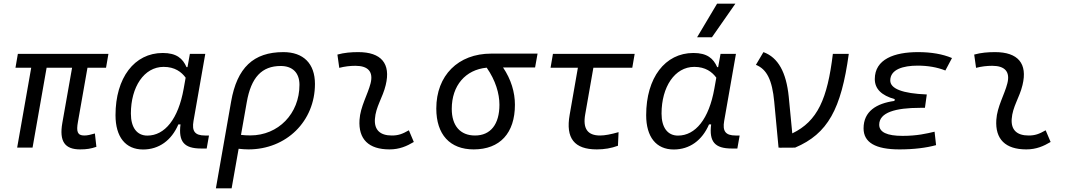

<svg xmlns="http://www.w3.org/2000/svg" viewBox="-20 -815 5899 1060"><path d="M422.4 9.8C459 9.8 481.4 5.9 512.2 -4.4L503.9 -78.1C480.5 -71.3 462.9 -66.9 445.3 -66.9C406.7 -66.9 400.9 -89.4 410.2 -141.6L462.9 -440.9H565.4L578.6 -517.6H78.6L65.4 -440.9H152.3L74.7 0H159.7L237.3 -440.9H377.9L324.2 -136.7C306.2 -34.7 337.4 9.8 422.4 9.8Z M1015.1 -444.3H1009.8C988.8 -492.2 954.6 -522.5 878.4 -522.5C721.7 -522.5 617.7 -385.3 617.7 -179.2C617.7 -59.1 672.9 10.3 770 10.3C857.4 10.3 926.8 -39.6 964.8 -128.4H976.6C964.4 -32.7 996.6 4.9 1090.3 4.9H1121.1L1133.8 -66.9H1111.8C1055.2 -66.9 1038.6 -91.3 1048.3 -147L1113.3 -517.6H1028.3ZM883.3 -445.8C945.3 -445.8 981.9 -417.5 1004.9 -386.2L994.1 -325.7C964.4 -157.7 889.6 -66.4 793.5 -66.4C736.3 -66.4 702.6 -110.4 702.6 -188C702.6 -335 775.4 -445.8 883.3 -445.8Z M1544.4 -527.3C1379.4 -527.3 1288.6 -441.4 1255.9 -253.9L1171.9 224.6H1258.8L1297.4 6.3C1315.4 8.3 1333 9.8 1351.6 9.8C1561 9.8 1718.8 -145.5 1718.8 -351.6C1718.8 -463.9 1655.3 -527.3 1544.4 -527.3ZM1310.5 -70.3 1342.3 -250.5C1366.2 -387.7 1425.3 -450.7 1529.8 -450.7C1595.7 -450.7 1633.3 -412.6 1633.3 -346.7C1633.3 -187.5 1516.6 -67.4 1362.3 -67.4C1343.3 -67.4 1325.7 -68.4 1310.5 -70.3Z M2237.3 -95.7C2200.7 -74.7 2178.2 -66.9 2143.1 -66.9C2078.1 -66.9 2045.9 -98.1 2049.8 -157.7C2054.2 -225.6 2092.8 -275.4 2109.4 -345.2C2138.7 -464.4 2084.5 -527.3 1958 -527.3C1919.4 -527.3 1880.9 -524.4 1842.8 -513.7L1853 -440.4C1882.8 -448.2 1912.6 -451.7 1942.4 -451.7C2012.7 -451.7 2042 -418.5 2025.9 -355C2010.7 -293.9 1969.2 -226.1 1964.8 -153.3C1958 -46.4 2015.1 9.8 2130.4 9.8C2185.5 9.8 2226.1 -8.3 2264.6 -31.2Z M2595.2 9.8C2740.2 9.8 2822.8 -80.1 2822.8 -236.8C2822.8 -305.7 2801.8 -376.5 2757.3 -442.4H2934.1L2947.8 -519H2691.9C2509.3 -519 2388.7 -398.4 2388.7 -215.8C2388.7 -72.3 2463.9 9.8 2595.2 9.8ZM2667 -441.4C2715.8 -371.6 2737.3 -298.3 2737.3 -236.8C2737.3 -128.9 2688.5 -66.9 2602.5 -66.9C2521 -66.9 2474.1 -120.6 2474.1 -213.9C2474.1 -342.8 2549.8 -430.2 2667 -441.4Z M3274.9 9.8C3316.9 9.8 3354.5 3.4 3391.6 -10.3L3395 -85.4C3352.1 -73.2 3318.8 -66.9 3293 -66.9C3223.6 -66.9 3196.8 -105 3210.9 -184.1L3255.9 -440.9H3470.7L3483.9 -517.6H3032.7L3019.5 -440.9H3170.4L3125 -181.2C3102.1 -51.8 3150.4 9.8 3274.9 9.8Z M3944.8 -444.3H3939.5C3918.5 -492.2 3884.3 -522.5 3808.1 -522.5C3651.4 -522.5 3547.4 -385.3 3547.4 -179.2C3547.4 -59.1 3602.5 10.3 3699.7 10.3C3787.1 10.3 3856.4 -39.6 3894.5 -128.4H3906.2C3894 -32.7 3926.3 4.9 4020 4.9H4050.8L4063.5 -66.9H4041.5C3984.9 -66.9 3968.3 -91.3 3978 -147L4043 -517.6H3958ZM3813 -445.8C3875 -445.8 3911.6 -417.5 3934.6 -386.2L3923.8 -325.7C3894 -157.7 3819.3 -66.4 3723.1 -66.4C3666 -66.4 3632.3 -110.4 3632.3 -188C3632.3 -335 3705.1 -445.8 3813 -445.8ZM3828.6 -609.4H3910.6L4040 -794.9H3939Z M4278.3 0.5 4283.7 -1.5 4282.2 0.5 4369.6 0C4550.3 -76.7 4624 -212.4 4666 -517.6H4578.1C4547.9 -268.6 4493.7 -146 4354 -78.6L4334.5 -281.2C4320.8 -415.5 4276.4 -497.6 4194.8 -527.3L4153.3 -457C4213.4 -433.1 4243.2 -373 4254.4 -253.4Z M4945.8 9.8C5025.9 9.8 5094.2 1 5147.9 -13.7L5139.6 -87.9C5095.7 -77.6 5043.5 -64.9 4962.9 -64.9C4876.5 -64.9 4834 -85.4 4834 -126.5C4834 -194.3 4923.8 -219.7 5060.5 -219.7H5086.4L5096.7 -293.5C4962.4 -298.8 4895 -325.2 4895 -370.6C4895 -432.1 4966.3 -452.6 5045.9 -452.6C5103 -452.6 5153.3 -443.8 5199.2 -425.8L5235.8 -494.6C5183.6 -516.6 5121.1 -527.3 5048.3 -527.3C4917.5 -527.3 4809.6 -488.3 4809.6 -378.4C4809.6 -324.7 4846.2 -288.1 4919.9 -267.6L4918 -257.8C4818.4 -244.1 4747.6 -200.2 4747.6 -106.4C4747.6 -28.3 4813.5 9.8 4945.8 9.8Z M5752.9 -95.7C5716.3 -74.7 5693.8 -66.9 5658.7 -66.9C5593.8 -66.9 5561.5 -98.1 5565.4 -157.7C5569.8 -225.6 5608.4 -275.4 5625 -345.2C5654.3 -464.4 5600.1 -527.3 5473.6 -527.3C5435.1 -527.3 5396.5 -524.4 5358.4 -513.7L5368.7 -440.4C5398.4 -448.2 5428.2 -451.7 5458 -451.7C5528.3 -451.7 5557.6 -418.5 5541.5 -355C5526.4 -293.9 5484.9 -226.1 5480.5 -153.3C5473.6 -46.4 5530.8 9.8 5646 9.8C5701.2 9.8 5741.7 -8.3 5780.3 -31.2Z"/></svg>

Font: Cascadia Code PL SemiLight
Style: Italic
Weight: 350
Italic angle: -10°
Monospace: yes
Designer: Aaron Bell
Foundry: Saja Typeworks
Version: Version 2404.023